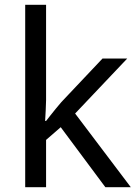

<svg xmlns="http://www.w3.org/2000/svg" viewBox="-20 -780 574 800"><path d="M172 -363Q172 -347 170.5 -321Q169 -295 168 -276H172Q178 -284 190 -299Q202 -314 214.5 -329.5Q227 -345 236 -355L407 -536H510L293 -307L525 0H419L233 -250L172 -197V0H85V-760H172Z"/></svg>

Font: uoriya85
Style: Book
Weight: 400
Designer: Jelle Bosma - Monotype Design Team
Foundry: Monotype Imaging Inc.
Version: Version 2.003